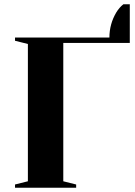

<svg xmlns="http://www.w3.org/2000/svg" viewBox="-20 -875 630 895"><path d="M50 -15 110 -30V-670L50 -685V-700H490Q490 -763 522 -817Q536 -840 555 -855H585V-675H275V-30L335 -15V0H50Z"/></svg>

Font: Yeseva One
Style: Regular
Weight: 400
Designer: Jovanny Lemonad
Foundry: Jovanny Lemonad
Version: Version 2.000